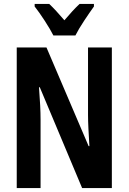

<svg xmlns="http://www.w3.org/2000/svg" viewBox="-20 -955 653 975"><path d="M384 -935Q364 -916 347 -897.5Q330 -879 307 -852Q262 -905 230 -935H156V-922Q179 -893 207.5 -849Q236 -805 251 -775H363Q379 -807 407.5 -850Q436 -893 457 -922V-935ZM548 -714H427V-372Q427 -342 429 -302Q431 -262 434 -213H430L216 -714H65V0H186V-349Q186 -379 184 -420Q182 -461 178 -512H182L397 0H548Z"/></svg>

Font: Noto Sans UI Condensed
Style: Bold
Weight: 700
Width: 3
Designer: Monotype Design Team
Foundry: Monotype Imaging Inc.
Version: 1.001